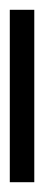

<svg xmlns="http://www.w3.org/2000/svg" viewBox="131 -171 90 392"><g transform="rotate(90 176.0 25.0)"><path d="M352 50H0V0H352Z"/></g></svg>

Font: exo2condensed_l
Style: Regular
Weight: 300
Width: 3
Designer: Natanael Gama
Version: Version 1.001;PS 001.001;hotconv 1.0.70;makeotf.lib2.5.58329